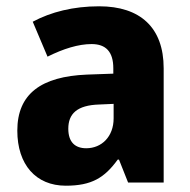

<svg xmlns="http://www.w3.org/2000/svg" viewBox="-20 -580 603 610"><path d="M295 -560C213 -560 142 -542 84 -511L131 -400C181 -425 229 -440 271 -440C316 -440 340 -416 340 -363V-346L256 -343C111 -337 35 -282 35 -165C35 -57 94 10 189 10C271 10 312 -15 354 -73H358L387 0H500V-363C500 -493 425 -560 295 -560ZM296 -248 341 -250V-204C341 -146 303 -109 254 -109C219 -109 197 -128 197 -171C197 -218 224 -246 296 -248Z"/></svg>

Font: Noto Sans Arabic UI SmCn XBd
Style: Regular
Weight: 800
Width: 4
Designer: Monotype Design Team, Nadine Chahine and Nizar Qandah
Foundry: Monotype Imaging Inc.
Version: Version 2.010